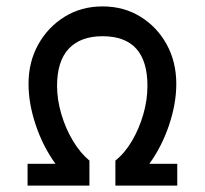

<svg xmlns="http://www.w3.org/2000/svg" viewBox="-20 -579 640 599"><path d="M66 0V-68H153Q114 -122 91.5 -189Q69 -256 69 -317Q69 -386 99.5 -440.5Q130 -495 182 -527Q234 -559 300 -559Q366 -559 418 -527Q470 -495 500 -440.5Q530 -386 530 -317Q530 -256 507.5 -189Q485 -122 446 -68H533V0H340V-78Q369 -101 391.5 -139Q414 -177 427 -222Q440 -267 440 -311Q440 -466 300 -466Q231 -466 194.5 -427Q158 -388 158 -311Q158 -268 171.5 -222.5Q185 -177 208 -139Q231 -101 259 -78V0Z"/></svg>

Font: Von Book
Style: Regular
Weight: 400
Version: Version 4.000; ttfautohint (v1.8.4.7-5d5b)